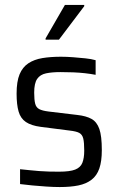

<svg xmlns="http://www.w3.org/2000/svg" viewBox="-20 -747 478 775"><path d="M221 8Q196 8 167 6Q138 4 110.5 1.5Q83 -1 61 -4V-64Q81 -62 100 -60Q119 -58 138.5 -56.5Q158 -55 177.5 -54.5Q197 -54 218 -54Q262 -54 283.5 -62.5Q305 -71 312.5 -90Q320 -109 320 -139Q320 -172 316 -188Q312 -204 300 -210.5Q288 -217 261 -220L144 -235Q106 -240 84.5 -254.5Q63 -269 55 -297Q47 -325 47 -369Q47 -418 59 -447Q71 -476 94.5 -491.5Q118 -507 151 -512.5Q184 -518 226 -518Q249 -518 275 -516Q301 -514 325 -511.5Q349 -509 366 -504V-445Q345 -449 322.5 -451.5Q300 -454 275.5 -455Q251 -456 224 -456Q190 -456 166 -451Q142 -446 130 -428.5Q118 -411 118 -373Q118 -344 122 -328.5Q126 -313 138.5 -306.5Q151 -300 175 -297L292 -283Q328 -279 349.5 -267Q371 -255 381 -226.5Q391 -198 391 -141Q391 -96 381 -67Q371 -38 349.5 -21.5Q328 -5 296.5 1.5Q265 8 221 8ZM164 -587V-592L242 -727H320V-722L218 -587Z"/></svg>

Font: Saira SemiCondensed
Style: Regular
Weight: 400
Width: 4
Designer: Hector Gatti with collaboration of the Omnibus-Type team
Foundry: Omnibus-Type
Version: Version 1.101